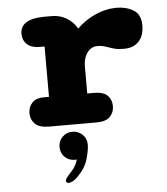

<svg xmlns="http://www.w3.org/2000/svg" viewBox="-53 -535 724 832"><g transform="rotate(-5 309.5 -119.0)"><path d="M326 -128.5H355.5Q397 -128.5 414.5 -110.2Q432 -92 432 -64.5Q432 -37 414 -18.5Q396 0 355.5 0H150Q106.5 0 87.8 -18.5Q69 -37 69 -64.5Q69 -92 86 -110.2Q103 -128.5 137 -128.5H159.5V-347.5H138Q102.5 -347.5 83.5 -365Q64.5 -382.5 64.5 -412Q64.5 -443 91.2 -459.5Q118 -476 169 -476H202.5Q235.5 -476 263.2 -460.5Q291 -445 307.5 -418.5L311.5 -412Q345.5 -446 391.2 -466.8Q437 -487.5 485 -487.5Q526.5 -487.5 558 -468.5Q589.5 -449.5 589.5 -402Q589.5 -356.5 566 -332Q542.5 -307.5 502.5 -307.5Q477.5 -307.5 461.8 -311.5Q446 -315.5 431.5 -321Q420.5 -325 410 -327.2Q399.5 -329.5 388 -329.5Q368 -329.5 354.2 -317.8Q340.5 -306 333.2 -287.5Q326 -269 326 -247.5ZM247 31Q272 31 290.5 48.2Q309 65.5 309 93Q309 115 298 154Q287 193 253 227Q241 239.5 230.2 245Q219.5 250.5 212 250.5Q206.5 250.5 203.5 247.2Q200.5 244 200.5 240.5Q200.5 235 208 225.2Q215.5 215.5 229 201.5Q239 190 245.8 177.8Q252.5 165.5 256 153Q254 153 251.5 153Q249 153 247 153Q221 153 203.5 135.5Q186 118 186 92Q186 66.5 203.5 48.8Q221 31 247 31Z"/></g></svg>

Font: Sono Monospace ExtraBold
Style: Regular
Weight: 800
Version: Version 2.112